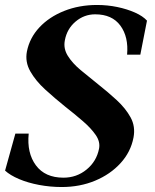

<svg xmlns="http://www.w3.org/2000/svg" viewBox="-29 -736 625 772"><path d="M219 16Q173.2 16 128.3 7.6Q83.4 -0.8 47.6 -16Q11.8 -31.2 -8.6 -50L32.8 -198.8H86.4Q78.6 -121 115.3 -71.3Q152 -21.6 226.2 -21.6Q279.2 -21.6 319.2 -54.4Q359.2 -87.2 369.2 -138Q374.8 -165.8 355.9 -193.2Q337 -220.6 304.1 -249Q271.2 -277.4 233.4 -307Q191.4 -340.8 152.9 -375.9Q114.4 -411 92.8 -449.1Q71.2 -487.2 79.2 -529Q90.2 -584 129.5 -626Q168.8 -668 229 -692Q289.2 -716 361 -716Q403 -716 442.5 -707.8Q482 -699.6 513.7 -685.5Q545.4 -671.4 562 -653L535.2 -516.2H482Q488.4 -587.6 455 -633Q421.6 -678.4 353.8 -678.4Q309.2 -678.4 274.7 -649.1Q240.2 -619.8 231.8 -574Q225.2 -541.2 243.6 -511.6Q262 -482 294.9 -454.5Q327.8 -427 364.4 -398Q403.8 -367 439.9 -333.8Q476 -300.6 496.1 -264Q516.2 -227.4 507.8 -183Q496.8 -125 455.7 -80Q414.6 -35 353.4 -9.5Q292.2 16 219 16Z"/></svg>

Font: Wittgenstein
Style: Italic
Weight: 400
Italic angle: -11°
Designer: Jörg Drees
Foundry: Jörg Drees
Version: Version 1.500